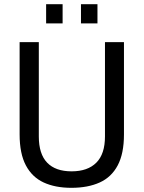

<svg xmlns="http://www.w3.org/2000/svg" viewBox="-20 -888 688 920"><path d="M322 12Q245 12 189.5 -13.5Q134 -39 104 -95.5Q74 -152 74 -244V-686H166V-234Q166 -150 206 -108.5Q246 -67 323 -67Q400 -67 441.5 -108.5Q483 -150 483 -234V-686H574V-244Q574 -152 544 -95.5Q514 -39 457.5 -13.5Q401 12 322 12ZM201 -776V-868H280V-776ZM368 -776V-868H447V-776Z"/></svg>

Font: Archivo SemiCondensed
Style: Regular
Weight: 400
Width: 4
Designer: Hector Gatti
Foundry: Omnibus-Type
Version: Version 2.001